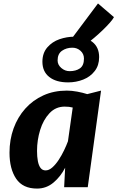

<svg xmlns="http://www.w3.org/2000/svg" viewBox="-20 -1093 685 1121"><path d="M196.3 8Q113.1 8 74.3 -49.5Q35.5 -106.9 35.5 -201.5Q35.5 -277.5 59.3 -343.3Q83.2 -409.1 127.5 -458.7Q171.9 -508.4 233.4 -536.2Q294.8 -564 370.3 -564Q398.5 -564 431 -558Q463.6 -551.9 489.3 -543.5L570 -564L492.3 0H354.5L360.4 -113.7Q334.5 -62.8 292.7 -27.4Q250.9 8 196.3 8ZM246.1 -98.1Q266.1 -98.1 285.6 -115.5Q305.1 -132.8 322.6 -159.4Q340.1 -186.1 354 -215.2Q368 -244.4 376.7 -268.1L404.6 -465.1Q385.3 -470.5 357.7 -470.5Q305.3 -470.5 269.3 -432.4Q232.9 -393.9 214.5 -334.3Q196.2 -274.7 196.2 -212.1Q196.2 -177.8 201.1 -152.1Q206.1 -126.3 217 -112.2Q228 -98.1 246.1 -98.1ZM377.7 -612Q307.6 -612 267.6 -643.5Q227.6 -675.1 227.6 -732.7Q227.6 -783 256.2 -816.3Q284.9 -849.4 327.5 -864.1Q370.1 -878.7 413.5 -878.7Q480.3 -878.7 519.6 -848Q558.8 -817.3 558.8 -759.4Q558.8 -711.3 533.2 -678.4Q507.4 -644.8 465.9 -628.4Q424.3 -612 377.7 -612ZM386.5 -677.5Q423.2 -677.5 446.7 -693.9Q470.2 -710.4 470.2 -751Q470.2 -778.4 450.1 -796.5Q430 -814.5 402.5 -814.5Q367.7 -814.5 342 -796.6Q316.3 -778.6 316.3 -740.3Q316.3 -714.5 338 -696Q359.6 -677.5 386.5 -677.5ZM446.1 -815 392.4 -859.5 552.1 -1072.8 645.3 -992.9Q639.3 -981 621.9 -960.9Q604.4 -940.9 580.5 -917.9Q556.6 -894.9 531.2 -873.3Q505.8 -851.6 483.2 -835.8Q460.6 -820 446.1 -815Z"/></svg>

Font: Merriweather Sans Variable Regular
Style: Italic
Weight: 300
Italic angle: -8°
Designer: Eben Sorkin
Foundry: Eben Sorkin
Version: Version 2.001